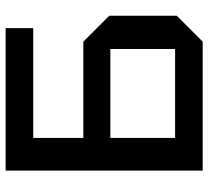

<svg xmlns="http://www.w3.org/2000/svg" viewBox="-49 -691 740 682"><g transform="rotate(-90 321.0 -350.0)"><path d="M56 0V-700H562V-602H172V-424H514L606 -332V-92L514 0ZM172 -98H488V-328H172Z"/></g></svg>

Font: Tektur Medium
Style: Regular
Weight: 500
Designer: Adam Jagosz
Foundry: Adam Jagosz
Version: Version 1.005;gftools[0.9.30]